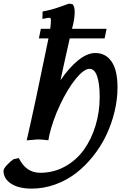

<svg xmlns="http://www.w3.org/2000/svg" viewBox="-116 -790 720 1084"><path d="M273.4 -769.5 294.4 -766.1Q305.7 -751 305.7 -723.1Q305.7 -690.4 296.9 -652.8Q295.9 -649.4 293.9 -640.9Q292 -632.3 290.5 -627.4H485.8L474.6 -573.2H277.8Q249.5 -449.2 225.6 -336.9Q272.5 -406.2 324 -448.5Q375.5 -490.7 422.4 -490.7Q480.5 -490.7 513.9 -442.4Q547.4 -394 547.4 -296.4Q547.4 -229 530.8 -159.9Q514.2 -90.8 484.4 -27.8Q454.6 35.2 410.4 90.8Q366.2 146.5 313.5 187.3Q260.7 228 195.8 251.5Q130.9 274.9 62.5 274.9Q-10.7 274.9 -53.5 246.8Q-96.2 218.8 -96.2 174.3Q-96.2 162.6 -76.7 141.6Q-57.1 120.6 -39.6 108.9L-9.8 102.5Q30.8 185.5 110.8 185.5Q187 185.5 251 150.1Q314.9 114.7 357.4 55.7Q399.9 -3.4 423.3 -80.6Q446.8 -157.7 446.8 -242.2Q446.8 -317.4 432.4 -359.4Q418 -401.4 389.6 -401.4Q357.9 -401.4 312 -345.2Q266.1 -289.1 223.9 -200Q181.6 -110.8 161.6 -23.4Q158.7 -9.3 157.2 2Q115.7 -2.9 98.6 -2.9L34.7 2.4Q80.1 -192.9 157.7 -573.2H103.5L114.7 -627.4H167.5Q171.4 -654.8 171.4 -673.8Q171.4 -689.9 164.1 -689.9Q154.8 -689.9 123.5 -683.1L124.5 -725.1Q155.8 -731 178.5 -737.3Q201.2 -743.7 233.2 -755.1Q265.1 -766.6 273.4 -769.5Z"/></svg>

Font: Flanker
Style: Bold Italic
Weight: 700
Italic angle: -12°
Designer: Flanker
Version: Version 2.000